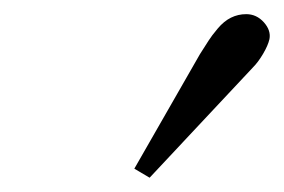

<svg xmlns="http://www.w3.org/2000/svg" viewBox="-20 -788 399 270"><path d="M326.2 -768.1Q340.8 -768.1 351.1 -756.6Q361.3 -745.1 358.9 -732.9Q356.9 -724.1 349.9 -712.2Q342.8 -700.2 335.4 -692.9L190.4 -538.1L168.9 -550.8L261.2 -711.9L273.4 -731Q277.3 -737.3 286.1 -747.8Q294.9 -758.3 304.9 -763.2Q314.9 -768.1 326.2 -768.1Z"/></svg>

Font: Linux Biolinum G
Style: Italic
Weight: 400
Italic angle: -12°
Designer: Philipp H. Poll
Foundry: Philipp H. Poll
Version: Version 0.5.1